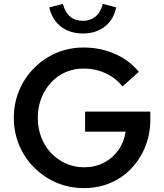

<svg xmlns="http://www.w3.org/2000/svg" viewBox="-20 -955 842 986"><path d="M411 11Q335 11 270 -17Q205 -45 155.5 -94.5Q106 -144 78.5 -209.5Q51 -275 51 -350Q51 -425 78.5 -490.5Q106 -556 155 -605.5Q204 -655 269 -683Q334 -711 410 -711Q494 -711 568.5 -679Q643 -647 693 -586L609 -511Q573 -556 521 -579.5Q469 -603 410 -603Q359 -603 316 -584Q273 -565 241.5 -530.5Q210 -496 192 -450Q174 -404 174 -350Q174 -296 192 -249.5Q210 -203 242.5 -169Q275 -135 318 -115.5Q361 -96 413 -96Q469 -96 514 -119.5Q559 -143 588.5 -185Q618 -227 625 -279H417V-382H752V-343Q752 -267 726.5 -203Q701 -139 655 -90.5Q609 -42 547 -15.5Q485 11 411 11ZM406 -783Q339 -783 293.5 -818Q248 -853 233 -917L303 -935Q326 -848 406 -848Q444 -848 470.5 -870Q497 -892 508 -935L577 -917Q563 -853 517.5 -818Q472 -783 406 -783Z"/></svg>

Font: Red Hat Text Medium
Style: Regular
Weight: 500
Designer: Pentagram, MCKL
Foundry: Pentagram, MCKL
Version: Version 1.023